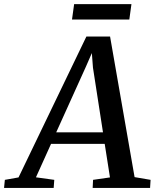

<svg xmlns="http://www.w3.org/2000/svg" viewBox="-88 -928 764 948"><path d="M-68 0 -64 -40 3.5 -52 338.5 -747.5H455.5L576.5 -53.5L655.5 -40L653 0H369.5L371.5 -40L455 -52L429 -217.5H164L89.5 -52.5L180 -40L177 0ZM189.5 -274.5H420.5L371 -594L365.5 -666L336.5 -599.5ZM278 -907.5H561L550.5 -831.5H267.5Z"/></svg>

Font: Merriweather 28pt Medium
Style: Italic
Weight: 500
Italic angle: -7.8°
Version: Version 2.101